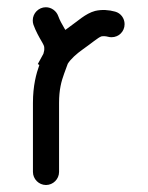

<svg xmlns="http://www.w3.org/2000/svg" viewBox="-20 -514 416 538"><path d="M73.7 -444.8C80.1 -426.8 89.8 -409.7 96.7 -397.9C103 -387.2 104 -383.8 104 -380.4C104.5 -374 103.5 -369.6 101.6 -363.3L85.9 -334.5L90.3 -332C81.5 -307.6 72.3 -273.9 72.3 -225.6V-32.2C72.3 -12.2 88.9 4.4 108.9 4.4C128.9 4.4 145.5 -12.2 145.5 -32.2V-225.6C145.5 -263.2 151.9 -286.1 159.7 -307.6L169.9 -335.4C178.2 -348.6 193.8 -362.8 212.4 -376C236.3 -392.6 254.4 -408.7 264.2 -412.1C270 -413.1 276.9 -412.6 282.2 -411.1C285.2 -410.2 289.1 -409.7 292.5 -409.7C313 -409.7 329.1 -425.8 329.1 -446.3C329.1 -462.9 318.4 -477.1 302.7 -481.4C285.2 -486.3 265.6 -487.8 246.6 -483.4C219.2 -476.1 197.8 -454.6 170.4 -435.5L163.1 -430.2L160.2 -435.1C153.3 -446.8 147.5 -457 143.1 -469.2C138.2 -482.9 124.5 -493.7 108.4 -493.7C88.4 -493.7 71.8 -477.1 71.8 -457C71.8 -452.6 72.3 -449.2 73.7 -444.8Z"/></svg>

Font: Velvelyne
Style: Regular
Weight: 400
Designer: Manon Van der Borght et Mariel Nils
Foundry: Velvetyne
Version: Version 1.070;Glyphs 3.3.1 (3343)